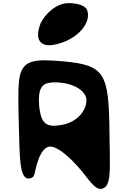

<svg xmlns="http://www.w3.org/2000/svg" viewBox="-20 -1220 830 1224"><path d="M101 -387C106 -230 103 -79 163 -82C199 -83 199 -111 203 -124C231 -259 274 -291 309 -285C348 -279 415 -232 499 -132C550 -71 595 9 645 -23C691 -52 680 -162 678 -371C674 -755 650 -804 383 -829C201 -844 119 -843 102 -711C94 -640 97 -538 101 -387ZM228 -582C228 -672 259 -695 330 -695C343 -695 358 -694 375 -692C467 -681 531 -632 531 -582C531 -510 467 -440 375 -424C280 -406 247 -430 233 -518C230 -536 228 -557 228 -582ZM239 -1072C218 -1018 209 -956 263 -936C294 -926 332 -934 375 -948C492 -989 565 -1085 534 -1160C517 -1186 473 -1200 416 -1200C343 -1200 272 -1138 239 -1072Z"/></svg>

Font: Venom Sans
Style: Bd
Weight: 700
Version: Version 1.001